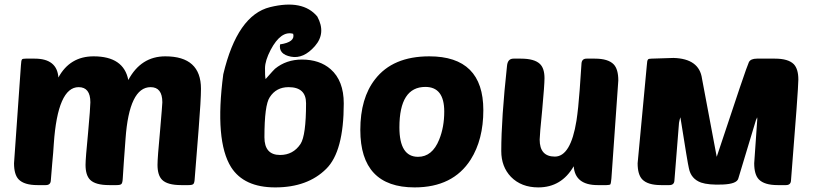

<svg xmlns="http://www.w3.org/2000/svg" viewBox="-20 -805 3552 835"><path d="M207 -93 201 -20Q200 0 179 0H143Q85 0 61 -25Q41 -46 41 -95Q41 -101 71 -521Q72 -543 76 -547Q79 -550 92 -550H131Q228 -550 234 -468Q284 -560 387 -560Q518 -560 538 -457Q593 -560 699 -560Q854 -560 854 -419Q854 -371 844 -245L827 -31Q826 -9 821 -5Q817 0 800 0H768Q708 0 685 -23Q665 -43 665 -88Q665 -119 676 -235Q686 -351 686 -360Q686 -426 635 -426Q542 -426 526 -202Q517 -83 514 -31Q513 -9 508 -5Q504 0 487 0H455Q395 0 372 -23Q352 -43 352 -88Q352 -115 363 -227Q373 -338 373 -360Q373 -426 322 -426Q231 -426 214 -180Q212 -145 207 -93Z M1153 -382Q1130 -348 1130 -208Q1130 -131 1198 -131Q1255 -131 1287 -179Q1311 -216 1311 -356Q1311 -426 1235 -426Q1181 -426 1153 -382ZM1135 -461Q1173 -504 1176 -506Q1225 -546 1293 -546Q1370 -546 1418 -504Q1475 -454 1475 -355Q1475 -146 1399 -71Q1318 10 1177 10Q1041 10 985 -78Q913 -193 951 -482Q1012 -739 1154.5 -774Q1297 -809 1360 -733Q1399 -661 1349.5 -604.5Q1300 -548 1245.5 -558.5Q1191 -569 1198 -612Q1265 -622 1255 -658Q1202 -673 1157 -588Q1133 -542 1132.5 -509Q1132 -476 1135 -461Z M1547 -240Q1547 -378 1611 -460Q1688 -560 1847 -560Q2082 -560 2082 -326Q2082 -198 2027 -111Q1950 10 1783 10Q1547 10 1547 -240ZM1717 -251Q1717 -123 1798 -123Q1860 -123 1890 -198Q1912 -252 1912 -320Q1912 -427 1830 -427Q1717 -427 1717 -251Z M2338 -327Q2327 -217 2327 -198Q2327 -124 2393 -124Q2462 -124 2487 -280Q2495 -332 2501 -414L2509 -530Q2511 -550 2531 -550H2567Q2625 -550 2649 -525Q2669 -504 2669 -455Q2669 -449 2639 -29Q2637 -8 2635 -4Q2632 0 2618 0H2579Q2481 0 2475 -82Q2422 10 2321 10Q2247 10 2202 -36Q2160 -80 2160 -148Q2160 -289 2185 -519Q2188 -550 2213 -550H2245Q2304 -550 2328 -527Q2348 -508 2348 -465Q2348 -436 2338 -327Z M3350 -550Q3408 -550 3432 -526Q3452 -505 3452 -459Q3452 -419 3420 -20Q3419 0 3398 0H3362Q3304 0 3280 -25Q3260 -46 3260 -95Q3260 -99 3274 -296L3271 -284V-294L3191 -29Q3185 -5 3123 -2.5Q3061 0 3029 -11Q2985 -27 2976 -73Q2971 -92 2939 -295Q2936 -287 2933 -271Q2925 -171 2913 -20Q2912 0 2891 0H2855Q2797 0 2773 -25Q2753 -46 2753 -95Q2753 -101 2793 -521Q2794 -542 2798 -546Q2800 -550 2814 -550L2909 -553Q3021 -550 3033 -463L3097 -123Q3227 -516 3237 -535Q3245 -550 3272 -550Z"/></svg>

Font: PoetsenOne
Style: Regular
Weight: 400
Designer: Rodrigo Fuenzalida, Pablo Impallari
Foundry: Pablo Impallari, Rodrigo Fuenzalida
Version: Version 1.000